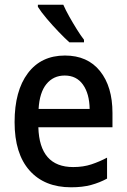

<svg xmlns="http://www.w3.org/2000/svg" viewBox="-20 -786 540 816"><path d="M282 10Q169 10 105.5 -61.5Q42 -133 42 -267Q42 -400 98.5 -475Q155 -550 256 -550Q352 -550 405 -484Q458 -418 458 -306V-245H143Q148 -76 291 -76Q334 -76 368.5 -87.5Q403 -99 435 -116V-27Q404 -10 367.5 0Q331 10 282 10ZM361 -323Q360 -388 332.5 -426.5Q305 -465 255 -465Q207 -465 177.5 -429Q148 -393 144 -323ZM275 -606Q256 -623 229.5 -650.5Q203 -678 178.5 -707Q154 -736 141 -757V-766H249Q259 -743 274.5 -715.5Q290 -688 306.5 -661.5Q323 -635 337 -617V-606Z"/></svg>

Font: Noto Sans Mono ExtraCondensed Medium
Style: Regular
Weight: 500
Width: 2
Designer: Monotype Design Team
Foundry: Monotype Imaging Inc.
Version: Version 2.014